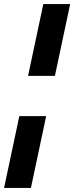

<svg xmlns="http://www.w3.org/2000/svg" viewBox="-35 -763 365 944"><path d="M103 -390 178 -743H310L235 -390ZM-15 161 60 -192H192L117 161Z"/></svg>

Font: Saira Semi Condensed
Style: Bold Italic
Weight: 700
Width: 4
Italic angle: -12°
Designer: Hector Gatti with collaboration of the Omnibus-Type team
Foundry: Omnibus-Type
Version: Version 1.001; ttfautohint (v1.8)